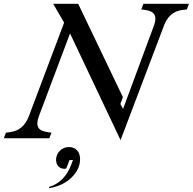

<svg xmlns="http://www.w3.org/2000/svg" viewBox="-84 -720 1004 1000"><path d="M769 -584 543.9 9.8 280.8 -545.9 119.1 -116.2Q104.5 -78.1 114.7 -57.6Q125 -37.1 162.1 -32.2L184.1 -28.8L172.9 0H-64L-53.2 -28.8L-29.8 -32.2Q38.6 -41 66.9 -116.2L250 -602.1L192.9 -700.2H323.2L556.2 -213.9L543 -178.2L557.1 -152.8L716.8 -584Q731.4 -622.1 720.9 -642.6Q710.4 -663.1 672.9 -668L651.9 -670.9L663.1 -700.2H899.9L889.2 -670.9L865.2 -668Q795.9 -659.2 769 -584ZM172.9 259.8 170.9 253.9Q251 230 286.1 140.1L295.9 113.8H277.8L261.2 157.2Q257.3 159.2 252 159.2Q231.4 159.2 219.7 145.8Q208 132.3 208 112.8Q208 85.4 227.3 65.7Q246.6 45.9 275.9 45.9Q301.3 45.9 317.1 62.7Q333 79.6 333 108.9Q333 161.1 288.6 204.6Q244.1 248 172.9 259.8Z"/></svg>

Font: Redaction
Style: Italic
Weight: 400
Designer: Jeremy Mickel / Forest Young
Foundry: MCKL
Version: Version 2.001;hotconv 1.0.113;makeotfexe 2.5.65598 DEVELOPME